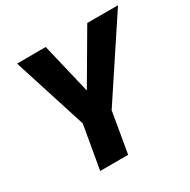

<svg xmlns="http://www.w3.org/2000/svg" viewBox="-159 -863 1006 1014"><g transform="rotate(-30 344.0 -355.5)"><path d="M247.1 -710.9 320.3 -403.3 500.5 -710.9H688L381.8 -247.6L339.4 0H168.9L214.8 -263.7L72.3 -710.4Z"/></g></svg>

Font: Mardoto Black
Style: Italic
Weight: 900
Italic angle: -12°
Designer: Christian Robertson, Vahan Hovhannisyan
Foundry: Google
Version: Version 1.000